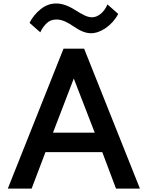

<svg xmlns="http://www.w3.org/2000/svg" viewBox="-20 -1112 871 1132"><path d="M517 -916C572.5 -916 642 -962 677 -1030L613.5 -1086C605 -1064.5 592 -1046.5 575.5 -1032C558.5 -1017.5 540.5 -1010 522 -1010C492.5 -1010 461 -1029.5 426.5 -1051C392 -1072.5 354 -1091.5 311.5 -1091.5C278 -1091.5 248 -1080.5 220.5 -1058.5C193 -1036.5 170.5 -1009.5 154 -977.5L217.5 -921.5C226 -940.5 238 -958 253.5 -973.5C269 -989 288.5 -997 313 -997C349.5 -997 381.5 -978 413.5 -956.5C445.5 -935 478.5 -916 517 -916ZM166.5 0 248 -215H583L664 0H805L476 -825H354.5L26 0ZM415 -649 538.5 -330H292.5Z"/></svg>

Font: Spartan SemiBold
Style: Regular
Weight: 600
Designer: Matt Bailey, Mirko Velimirovic
Foundry: Matt Bailey
Version: Version 1.003